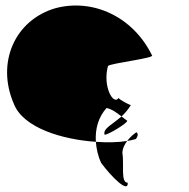

<svg xmlns="http://www.w3.org/2000/svg" viewBox="-20 -564 672 681"><path d="M29 -196C62 -110 202 -69 320 -61C317 -107 329 -149 358 -181C379 -176 394 -164 411 -151C423 -162 434 -175 444 -191C437 -193 400 -212 401 -217C383 -188 343 -257 363 -330C373 -340 532 -358 519 -368C451 -506 309 -570 177 -535C32 -493 -34 -341 29 -196ZM320 -61C322 -37 327 -11 339 14C374 62 436 124 433 84C407 84 421 20 414 -24C415 -38 422 -52 431 -64C400 -59 361 -58 320 -61ZM351 -86C365 -86 436 -130 431 -136C423 -141 418 -146 411 -151C378 -122 344 -108 351 -86ZM401 -218V-217ZM431 -64C443 -66 453 -68 462 -71C466 -76 473 -88 464 -95C453 -88 441 -77 431 -64ZM445 -192 444 -191C445 -191 446 -191 445 -190Z"/></svg>

Font: Ampere
Style: SCRevIta
Weight: 400
Version: Version 1